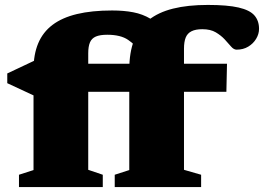

<svg xmlns="http://www.w3.org/2000/svg" viewBox="-20 -759 1071 779"><path d="M397 0H57V-50L116 -69V-476Q116 -538 135 -583.2Q154 -628.5 193 -658Q232 -687.5 292.2 -702Q352.5 -716.5 435 -716.5Q482.5 -716.5 520.5 -709.2Q558.5 -702 590.8 -682.8Q623 -663.5 653 -627.5L551.5 -547Q530 -576.5 499.8 -597.2Q469.5 -618 415 -618Q386 -618 369 -610.8Q352 -603.5 345 -587Q338 -570.5 338 -543V-70L397 -50ZM898.5 -386.5H218.5L116 -372L9.5 -421.5V-461L125 -515.5L239.5 -500.5H901ZM726.5 -70 796 -50V0H445.5V-50L504.5 -69V-476Q504.5 -546.5 524 -596.2Q543.5 -646 582.8 -677.5Q622 -709 682 -724Q742 -739 823.5 -739Q902.5 -739 948 -728.5Q993.5 -718 1012.2 -696.5Q1031 -675 1031 -642Q1031 -621 1019.2 -601.5Q1007.5 -582 987.2 -569.8Q967 -557.5 940 -557.5Q928.5 -557.5 917.5 -570.2Q906.5 -583 891.8 -599Q877 -615 855.5 -627.8Q834 -640.5 801 -640.5Q773.5 -640.5 757 -632.2Q740.5 -624 733.5 -606.8Q726.5 -589.5 726.5 -561.5Z"/></svg>

Font: Newsreader 9pt ExtraBold
Style: Regular
Weight: 800
Designer: Hugues Gentile
Foundry: Production Type
Version: Version 1.003